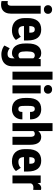

<svg xmlns="http://www.w3.org/2000/svg" viewBox="1244 -2066 1003 3594"><g transform="rotate(90 1746.0 -268.5)"><path d="M55.7 -528.3H204.6V23.4Q204.6 85 184.6 127.2Q164.6 169.4 126.7 191.4Q88.9 213.4 35.6 213.4Q18.1 213.4 2.4 211.7Q-13.2 210 -31.2 205.1V86.9Q-20.5 88.9 -11.5 90.1Q-2.4 91.3 6.8 91.3Q22.9 91.3 33.7 84Q44.4 76.7 50 61.5Q55.7 46.4 55.7 23.4ZM45.9 -665Q45.9 -698.2 68.1 -720Q90.3 -741.7 126.5 -741.7Q163.1 -741.7 185.3 -720Q207.5 -698.2 207.5 -665Q207.5 -631.3 185.3 -609.9Q163.1 -588.4 126.5 -588.4Q90.3 -588.4 68.1 -609.9Q45.9 -631.3 45.9 -665Z M516.1 9.8Q460.9 9.8 418 -6.3Q375 -22.5 345.7 -53.5Q316.4 -84.5 301.3 -129.2Q286.1 -173.8 286.1 -231V-280.8Q286.1 -344.7 300 -392.8Q314 -440.9 340.8 -473.1Q367.7 -505.4 408.2 -521.7Q448.7 -538.1 501.5 -538.1Q550.8 -538.1 588.9 -522.5Q627 -506.8 652.8 -475.3Q678.7 -443.8 692.1 -396.2Q705.6 -348.6 705.6 -285.2V-215.3H345.2V-315.4H560.1V-330.1Q560.1 -362.3 553.7 -381.3Q547.4 -400.4 534.2 -408.9Q521 -417.5 500.5 -417.5Q480 -417.5 467 -409.9Q454.1 -402.3 447.3 -386.2Q440.4 -370.1 437.7 -343.8Q435.1 -317.4 435.1 -280.8V-231Q435.1 -195.3 440.9 -172.1Q446.8 -148.9 458.5 -135.5Q470.2 -122.1 487.1 -116.5Q503.9 -110.8 526.4 -110.8Q559.1 -110.8 587.6 -122.3Q616.2 -133.8 636.2 -156.2L696.3 -64.9Q682.1 -47.4 657 -29.8Q631.8 -12.2 596.4 -1.2Q561 9.8 516.1 9.8Z M1054.7 -528.3H1189.5V-2.4Q1189.5 70.3 1160.9 116.9Q1132.3 163.6 1081.5 185.8Q1030.8 208 962.4 208Q936 208 905.3 200.7Q874.5 193.4 846.4 180.4Q818.4 167.5 800.3 150.4L852.1 51.3Q868.7 66.4 897 79.3Q925.3 92.3 956.5 92.3Q984.4 92.3 1002.9 83.3Q1021.5 74.2 1031 53.5Q1040.5 32.7 1040.5 -2.4V-404.3ZM762.2 -242.2V-283.7Q762.2 -348.6 774.4 -396.5Q786.6 -444.3 810.3 -475.8Q834 -507.3 867.7 -522.7Q901.4 -538.1 943.4 -538.1Q987.8 -538.1 1016.4 -518.8Q1044.9 -499.5 1061.5 -464.8Q1078.1 -430.2 1087.2 -383.3Q1096.2 -336.4 1102.5 -281.7V-239.3Q1096.2 -188 1085 -142.8Q1073.7 -97.7 1055.2 -63.2Q1036.6 -28.8 1009.3 -9.5Q981.9 9.8 942.4 9.8Q900.9 9.8 867.4 -6.3Q834 -22.5 810.5 -54.2Q787.1 -85.9 774.7 -133.1Q762.2 -180.2 762.2 -242.2ZM911.1 -283.7V-242.2Q911.1 -206.5 915.3 -181.6Q919.4 -156.7 928.5 -141.1Q937.5 -125.5 951.4 -118.4Q965.3 -111.3 983.9 -111.3Q1012.2 -111.3 1028.8 -125.2Q1045.4 -139.2 1053 -164.1Q1060.5 -189 1059.6 -222.7V-298.8Q1060.1 -327.1 1055.7 -349.4Q1051.3 -371.6 1042 -386.7Q1032.7 -401.9 1018.6 -409.7Q1004.4 -417.5 984.9 -417.5Q966.8 -417.5 952.9 -410.2Q939 -402.8 929.7 -387Q920.4 -371.1 915.8 -345.7Q911.1 -320.3 911.1 -283.7Z M1439.5 -750V0H1290.5V-750Z M1696.3 -528.3V0H1547.4V-528.3ZM1540.5 -665Q1540.5 -698.2 1562.7 -720Q1585 -741.7 1621.6 -741.7Q1658.2 -741.7 1680.2 -720Q1702.1 -698.2 1702.1 -665Q1702.1 -631.3 1680.2 -609.9Q1658.2 -588.4 1621.6 -588.4Q1585 -588.4 1562.7 -609.9Q1540.5 -631.3 1540.5 -665Z M1990.2 -110.4Q2007.8 -110.4 2019.8 -117.2Q2031.7 -124 2037.8 -140.6Q2043.9 -157.2 2043.5 -185.5H2183.1Q2183.6 -123 2158.2 -79.3Q2132.8 -35.6 2090.1 -12.9Q2047.4 9.8 1993.2 9.8Q1939.9 9.8 1900.1 -6.8Q1860.4 -23.4 1834 -55.4Q1807.6 -87.4 1794.7 -134.3Q1781.7 -181.2 1781.7 -242.2V-286.1Q1781.7 -346.7 1794.7 -393.8Q1807.6 -440.9 1834 -472.9Q1860.4 -504.9 1899.9 -521.5Q1939.5 -538.1 1992.7 -538.1Q2049.8 -538.1 2092.5 -514.9Q2135.3 -491.7 2159.4 -445.3Q2183.6 -398.9 2183.1 -328.6H2043.5Q2043.9 -358.9 2038.6 -378.4Q2033.2 -397.9 2021.2 -407.7Q2009.3 -417.5 1989.3 -417.5Q1968.8 -417.5 1956.8 -409.4Q1944.8 -401.4 1939.2 -385Q1933.6 -368.7 1931.9 -344Q1930.2 -319.3 1930.2 -286.1V-242.2Q1930.2 -208 1931.9 -183.1Q1933.6 -158.2 1939.5 -142.1Q1945.3 -126 1957.3 -118.2Q1969.2 -110.4 1990.2 -110.4Z M2401.9 -750V0H2253.4V-750ZM2382.3 -282.2 2346.2 -281.2Q2345.2 -336.9 2356.4 -383.8Q2367.7 -430.7 2389.4 -465.3Q2411.1 -500 2441.9 -519Q2472.7 -538.1 2509.8 -538.1Q2542.5 -538.1 2569.8 -526.9Q2597.2 -515.6 2616.9 -491.2Q2636.7 -466.8 2647.7 -427.2Q2658.7 -387.7 2658.7 -330.6V0H2509.8V-331.5Q2509.8 -364.7 2503.2 -383.5Q2496.6 -402.3 2484.1 -409.9Q2471.7 -417.5 2452.6 -417.5Q2431.2 -417.5 2417.5 -407.2Q2403.8 -397 2396 -378.7Q2388.2 -360.4 2385.3 -335.7Q2382.3 -311 2382.3 -282.2Z M2969.7 9.8Q2914.6 9.8 2871.6 -6.3Q2828.6 -22.5 2799.3 -53.5Q2770 -84.5 2754.9 -129.2Q2739.7 -173.8 2739.7 -231V-280.8Q2739.7 -344.7 2753.7 -392.8Q2767.6 -440.9 2794.4 -473.1Q2821.3 -505.4 2861.8 -521.7Q2902.3 -538.1 2955.1 -538.1Q3004.4 -538.1 3042.5 -522.5Q3080.6 -506.8 3106.4 -475.3Q3132.3 -443.8 3145.8 -396.2Q3159.2 -348.6 3159.2 -285.2V-215.3H2798.8V-315.4H3013.7V-330.1Q3013.7 -362.3 3007.3 -381.3Q3001 -400.4 2987.8 -408.9Q2974.6 -417.5 2954.1 -417.5Q2933.6 -417.5 2920.7 -409.9Q2907.7 -402.3 2900.9 -386.2Q2894 -370.1 2891.4 -343.8Q2888.7 -317.4 2888.7 -280.8V-231Q2888.7 -195.3 2894.5 -172.1Q2900.4 -148.9 2912.1 -135.5Q2923.8 -122.1 2940.7 -116.5Q2957.5 -110.8 2980 -110.8Q3012.7 -110.8 3041.3 -122.3Q3069.8 -133.8 3089.8 -156.2L3149.9 -64.9Q3135.7 -47.4 3110.6 -29.8Q3085.4 -12.2 3050 -1.2Q3014.6 9.8 2969.7 9.8Z M3380.9 -403.8V0H3232.4V-528.3H3371.6ZM3504.4 -532.2 3502.9 -387.7Q3493.7 -389.2 3479.5 -390.4Q3465.3 -391.6 3455.6 -391.6Q3433.1 -391.6 3417.5 -384.8Q3401.9 -377.9 3391.6 -364.5Q3381.3 -351.1 3376.5 -331.1Q3371.6 -311 3371.6 -285.2L3345.2 -299.8Q3345.2 -352.5 3353.3 -396Q3361.3 -439.5 3377.2 -471.2Q3393.1 -502.9 3415.5 -520.5Q3438 -538.1 3465.8 -538.1Q3475.6 -538.1 3486.6 -536.6Q3497.6 -535.2 3504.4 -532.2Z"/></g></svg>

Font: Roboto Condensed ExtraBold
Style: Regular
Weight: 800
Designer: Christian Robertson
Foundry: Google
Version: Version 3.008; 2023